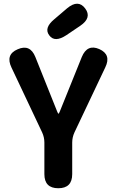

<svg xmlns="http://www.w3.org/2000/svg" viewBox="-20 -1001 621 1021"><path d="M290 0Q216 0 216 -75V-243Q216 -271 204 -297L41 -642Q8 -711 74 -739Q140 -768 168 -698L284 -408Q289 -396 291 -396Q293 -396 298 -408L415 -698Q444 -768 508 -740Q573 -711 540 -643L376 -297Q364 -271 364 -243V-75Q364 0 290 0ZM333 -814Q271 -773 242 -813Q212 -852 269 -899L337 -957Q396 -1006 433 -956Q470 -907 407 -864Z"/></svg>

Font: Resource Han Rounded JP
Style: Bold
Weight: 700
Designer: Cyano Hao (round all glyphs); Ryoko NISHIZUKA 西塚涼子 (kana, bopomofo & ideographs); Paul D. Hunt (Latin, Greek & Cyrillic)
Foundry: Cyano Hao
Version: 0.990